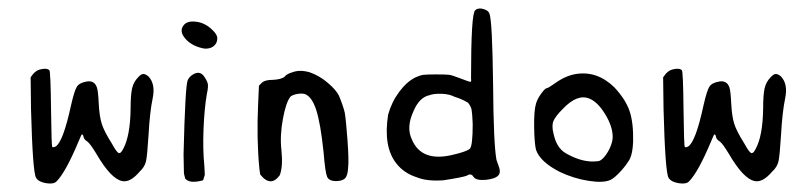

<svg xmlns="http://www.w3.org/2000/svg" viewBox="-20 -525 1884 450"><path d="M74.2 -362.3Q89.8 -366.2 95.7 -360.4Q98.6 -357.4 99.6 -269.5Q100.6 -182.6 102.5 -180.7Q104.5 -178.7 110.4 -181.6Q127.9 -192.4 146.5 -278.3Q154.3 -312.5 160.2 -321.8Q166 -331.1 183.6 -334Q201.2 -336.9 207 -320.3Q210 -312.5 211.4 -282.7Q212.9 -252.9 218.3 -235.4Q223.6 -217.8 242.2 -188.5Q252.9 -168.9 257.8 -166.5Q262.7 -164.1 268.6 -175.8Q285.2 -206.1 286.1 -269.5Q286.1 -302.7 289.6 -317.9Q293 -333 303.7 -343.8Q310.5 -351.6 315.9 -351.6Q321.3 -351.6 328.1 -345.7Q344.7 -328.1 337.9 -294.9Q331.1 -262.7 328.1 -208Q325.2 -161.1 322.3 -147.5Q319.3 -133.8 307.6 -123Q285.2 -96.7 266.6 -100.6Q240.2 -105.5 206.1 -164.1Q191.4 -188.5 184.6 -193.4Q176.8 -198.2 175.8 -204.1Q174.8 -210 171.9 -210Q170.9 -210 164.1 -193.4Q133.8 -121.1 112.3 -99.6Q105.5 -92.8 87.9 -95.7Q70.3 -98.6 64.5 -108.4Q56.6 -121.1 52.7 -268.6L51.8 -343.8L57.6 -351.6Q65.4 -360.4 74.2 -362.3Z M412.1 -467.8Q418.9 -474.6 431.6 -474.6Q459 -474.6 479.5 -453.1Q489.3 -443.4 489.3 -435.5Q489.3 -423.8 481 -417Q472.7 -410.2 459 -411.1Q431.6 -416 416 -432.6Q397.5 -452.1 412.1 -467.8ZM432.6 -350.6Q447.3 -359.4 457 -347.7Q464.8 -336.9 466.8 -329.6Q468.8 -322.3 464.8 -304.7Q459 -271.5 457 -222.2Q455.1 -172.9 459 -135.7L460 -115.2L456.1 -102.5Q424.8 -93.8 414.1 -106.4L411.1 -118.2L410.2 -163.1Q414.1 -323.2 419.9 -336.9Q423.8 -345.7 432.6 -350.6Z M665 -355.5Q682.6 -362.3 706.1 -355.5Q728.5 -347.7 748 -331.1Q767.6 -314.5 774.4 -300.8Q784.2 -277.3 788.1 -260.7Q791 -243.2 794.4 -196.8Q797.9 -150.4 795.9 -131.8Q794.9 -112.3 788.1 -106.4Q781.2 -100.6 767.6 -100.6Q751 -100.6 746.6 -110.8Q742.2 -121.1 738.3 -168.9Q731.4 -235.4 721.2 -267.1Q710.9 -298.8 694.3 -304.7Q686.5 -306.6 676.3 -304.7Q666 -302.7 661.1 -298.8Q650.4 -286.1 643.1 -246.6Q635.7 -207 639.6 -172.9Q643.6 -134.8 635.7 -114.3Q614.3 -85 589.8 -116.2L587.9 -129.9Q581.1 -200.2 585 -281.2L586.9 -324.2L593.8 -331.1Q600.6 -337.9 620.1 -337.9Q638.7 -338.9 646.5 -344.7Q651.4 -351.6 665 -355.5Z M1093.8 -501Q1098.6 -505.9 1108.4 -504.9Q1124 -502 1127 -493.2Q1133.8 -478.5 1135.7 -327.1Q1136.7 -187.5 1143.6 -150.4Q1146.5 -141.6 1150.4 -130.9Q1153.3 -120.1 1148.4 -114.3Q1140.6 -105.5 1118.2 -103.5Q1095.7 -101.6 1089.8 -110.4Q1087.9 -114.3 1084 -115.7Q1080.1 -117.2 1074.2 -113.3Q1064.5 -109.4 1019.5 -102.5Q981.4 -99.6 957 -109.4Q926.8 -119.1 909.2 -141.6Q877.9 -180.7 889.6 -255.9Q897.5 -285.2 915.5 -309.6Q933.6 -334 954.1 -343.8Q964.8 -348.6 972.2 -349.6Q979.5 -350.6 1002 -350.6Q1026.4 -350.6 1033.2 -349.6Q1040 -348.6 1057.6 -341.8Q1082 -332 1083.5 -333.5Q1085 -335 1084 -341.8Q1084 -494.1 1093.8 -501ZM1045.9 -297.9Q1033.2 -304.7 1014.6 -305.2Q996.1 -305.7 986.3 -301.8Q962.9 -296.9 949.2 -264.6Q931.6 -226.6 945.3 -198.2Q967.8 -144.5 1041 -162.1Q1074.2 -169.9 1081.1 -176.3Q1087.9 -182.6 1087.9 -234.4Q1086.9 -258.8 1085.4 -267.1Q1084 -275.4 1077.1 -284.2Q1060.5 -293.9 1045.9 -297.9Z M1330.1 -351.6Q1379.9 -359.4 1419.9 -320.3Q1446.3 -292 1455.6 -264.6Q1464.8 -237.3 1463.9 -193.4Q1462.9 -166 1456.1 -152.3Q1449.2 -139.6 1435.1 -124Q1420.9 -108.4 1411.1 -103.5Q1394.5 -95.7 1359.9 -101.1Q1325.2 -106.4 1292 -122.1Q1246.1 -145.5 1236.3 -173.8Q1232.4 -189.5 1231.9 -228Q1231.4 -266.6 1236.3 -282.2Q1239.3 -293 1248.5 -305.7Q1257.8 -318.4 1261.7 -318.4Q1264.6 -318.4 1281.2 -330.1Q1305.7 -347.7 1330.1 -351.6ZM1361.3 -293.9Q1333 -305.7 1298.8 -269.5Q1282.2 -252.9 1277.3 -241.7Q1272.5 -230.5 1277.3 -211.9Q1284.2 -178.7 1305.7 -166Q1337.9 -147.5 1366.2 -146.5Q1378.9 -146.5 1383.3 -147.5Q1387.7 -148.4 1393.6 -154.3Q1402.3 -163.1 1409.2 -177.7Q1416 -192.4 1416 -204.1Q1416 -228.5 1398.4 -257.3Q1380.9 -286.1 1361.3 -293.9Z M1556.6 -362.3Q1572.3 -366.2 1578.1 -360.4Q1581.1 -357.4 1582 -269.5Q1583 -182.6 1585 -180.7Q1586.9 -178.7 1592.8 -181.6Q1610.4 -192.4 1628.9 -278.3Q1636.7 -312.5 1642.6 -321.8Q1648.4 -331.1 1666 -334Q1683.6 -336.9 1689.5 -320.3Q1692.4 -312.5 1693.8 -282.7Q1695.3 -252.9 1700.7 -235.4Q1706.1 -217.8 1724.6 -188.5Q1735.4 -168.9 1740.2 -166.5Q1745.1 -164.1 1751 -175.8Q1767.6 -206.1 1768.6 -269.5Q1768.6 -302.7 1772 -317.9Q1775.4 -333 1786.1 -343.8Q1793 -351.6 1798.3 -351.6Q1803.7 -351.6 1810.5 -345.7Q1827.1 -328.1 1820.3 -294.9Q1813.5 -262.7 1810.5 -208Q1807.6 -161.1 1804.7 -147.5Q1801.8 -133.8 1790 -123Q1767.6 -96.7 1749 -100.6Q1722.7 -105.5 1688.5 -164.1Q1673.8 -188.5 1667 -193.4Q1659.2 -198.2 1658.2 -204.1Q1657.2 -210 1654.3 -210Q1653.3 -210 1646.5 -193.4Q1616.2 -121.1 1594.7 -99.6Q1587.9 -92.8 1570.3 -95.7Q1552.7 -98.6 1546.9 -108.4Q1539.1 -121.1 1535.2 -268.6L1534.2 -343.8L1540 -351.6Q1547.9 -360.4 1556.6 -362.3Z"/></svg>

Font: JasonHandwriting3
Style: Regular
Weight: 400
Version: Version 1.24.9